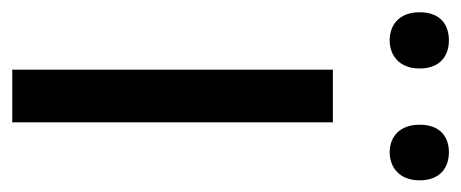

<svg xmlns="http://www.w3.org/2000/svg" viewBox="-256 -526 770 321"><g transform="rotate(90 129.5 -365.0)"><path d="M-11 -681C-11 -647 10 -631 36 -631C61 -631 83 -647 83 -681C83 -716 61 -730 36 -730C10 -730 -11 -716 -11 -681ZM177 -681C177 -647 198 -631 223 -631C248 -631 270 -647 270 -681C270 -716 248 -730 223 -730C198 -730 177 -716 177 -681ZM173 0V-536H85V0Z"/></g></svg>

Font: Noto Sans Nandinagari
Style: Regular
Weight: 400
Designer: Ek Type
Foundry: Ek Type
Version: Version 1.002